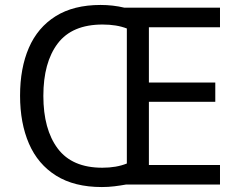

<svg xmlns="http://www.w3.org/2000/svg" viewBox="-20 -745 968 775"><path d="M386 -725Q436 -725 482 -714H868V-635H581V-412H849V-334H581V-79H868V0H488Q466 4 441.5 7Q417 10 391 10Q280 10 206.5 -36Q133 -82 97 -165Q61 -248 61 -359Q61 -470 96.5 -552Q132 -634 204.5 -679.5Q277 -725 386 -725ZM394 -646Q271 -646 213 -569.5Q155 -493 155 -358Q155 -223 213 -145.5Q271 -68 393 -68Q450 -68 492 -85V-630Q451 -646 394 -646Z"/></svg>

Font: Noto Sans Living
Style: Regular
Weight: 400
Designer: Monotype Design Team
Foundry: Monotype Imaging Inc.
Version: Version 2.013; ttfautohint (v1.8.4.7-5d5b)